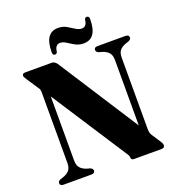

<svg xmlns="http://www.w3.org/2000/svg" viewBox="-155 -1008 1043 1133"><g transform="rotate(-20 367.0 -442.0)"><path d="M247 -17Q247 -0.5 225.5 0H50Q28 -0.5 28 -17Q28 -30 44.5 -36.5L63 -42.5Q88 -51 101.5 -66.8Q115 -82.5 115 -113V-554.5Q115 -567 112.8 -574Q110.5 -581 101 -593.5L57.5 -659.5Q45 -677.5 45 -685Q45 -700 64 -700H229.5Q248.5 -700 262 -680.5L586.5 -176.5V-587Q586.5 -617 573.5 -632.8Q560.5 -648.5 534.5 -657.5L512.5 -663.5Q496 -670.5 496 -683Q496 -700 518 -700H693Q715 -700 715 -683Q715 -670.5 699 -663.5L680.5 -657.5Q655.5 -649 642 -633.2Q628.5 -617.5 628.5 -587V-137.5Q628.5 -113 639 -98L672.5 -47Q681 -34 683.2 -28Q685.5 -22 685.5 -16.5Q685.5 0 665 0H493Q474.5 0 474.5 -16Q474.5 -21.5 472 -28.2Q469.5 -35 460 -48L157 -515V-113Q157 -83.5 170 -67.5Q183 -51.5 209 -42.5L231 -36.5Q247 -29.5 247 -17ZM447.5 -742.5Q418.5 -742.5 395.8 -755.2Q373 -768 353.8 -780.8Q334.5 -793.5 316 -793.5Q285 -793.5 280.5 -750.5Q277 -738.5 265.5 -738.5Q251 -738.5 251 -758Q251 -880.5 334.5 -880.5Q364 -880.5 386.8 -867.5Q409.5 -854.5 428.8 -841.8Q448 -829 466.5 -829Q498.5 -829 502 -872Q505.5 -884 517 -884Q531.5 -884 531.5 -864.5Q531.5 -742.5 447.5 -742.5Z"/></g></svg>

Font: Fraunces 72pt S000
Style: Bold
Weight: 700
Version: Version 1.000; ttfautohint (v1.8.3)